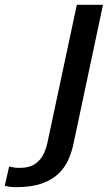

<svg xmlns="http://www.w3.org/2000/svg" viewBox="-182 -551 463 796"><path d="M-116 225Q-131.5 225 -143.2 223.2Q-155 221.5 -162.5 219.5L-144 139.5Q-136 141.5 -125.2 143.2Q-114.5 145 -99.5 145Q-60.5 145 -37.2 129Q-14 113 -2.5 89.8Q9 66.5 14 43.5L136.5 -531H245L122 48Q115 80.5 101 112Q87 143.5 60.5 169Q34 194.5 -8.8 209.8Q-51.5 225 -116 225Z"/></svg>

Font: Epilogue Medium
Style: Italic
Weight: 500
Italic angle: -12°
Designer: Tyler Finck
Foundry: Etcetera Type Co
Version: Version 2.112